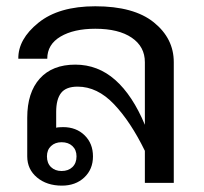

<svg xmlns="http://www.w3.org/2000/svg" viewBox="-20 -580 647 609"><path d="M66.4 -84V-206.5Q66.4 -286.6 106.2 -330.8Q146 -375 218.8 -375Q290.5 -375 345.5 -326.4Q400.4 -277.8 439.5 -184.1V-382.8Q439.5 -432.1 397.9 -460.4Q356.4 -488.8 282.2 -488.8Q213.9 -488.8 171.9 -463.9Q129.9 -439 129.9 -393.6H38.1Q37.1 -455.6 101.8 -507.8Q166.5 -560.1 282.2 -560.1Q404.8 -560.1 468 -509Q531.2 -458 531.2 -382.8V0H439.5V-101.6Q394.5 -193.8 341.6 -249.5Q288.6 -305.2 226.1 -305.2Q189.5 -305.2 173.8 -285.2Q158.2 -265.1 158.2 -225.1V-174.8Q160.6 -175.8 167.2 -176.3Q173.8 -176.8 180.2 -176.8Q221.7 -176.8 248.3 -150.9Q274.9 -125 274.9 -84Q274.9 -43 247.3 -17.1Q219.7 8.8 176.3 8.8Q128.4 8.8 97.4 -17.1Q66.4 -43 66.4 -84ZM222.7 -84Q222.7 -104.5 209.7 -116.7Q196.8 -128.9 175.3 -128.9Q154.8 -128.9 141.8 -116.7Q128.9 -104.5 128.9 -84Q128.9 -62.5 141.8 -50Q154.8 -37.6 175.3 -37.6Q196.8 -37.6 209.7 -50Q222.7 -62.5 222.7 -84Z"/></svg>

Font: Roboto Web
Style: Regular
Weight: 400
Designer: Google
Version: Version 1.200310; 2013